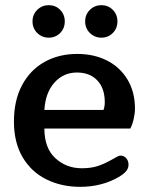

<svg xmlns="http://www.w3.org/2000/svg" viewBox="-20 -710 574 744"><path d="M106 -627Q106 -654 124.5 -672Q143 -690 169 -690Q195 -690 213 -672Q231 -654 231 -627Q231 -600 213 -582Q195 -564 169 -564Q143 -564 124.5 -582Q106 -600 106 -627ZM310 -627Q310 -654 328.5 -672Q347 -690 373 -690Q399 -690 417 -672Q435 -654 435 -627Q435 -600 417 -582Q399 -564 373 -564Q347 -564 328.5 -582Q310 -600 310 -627ZM34 -239Q34 -321 65.5 -380Q97 -439 152.5 -470Q208 -501 279 -501Q345 -501 395.5 -475Q446 -449 474.5 -401Q503 -353 503 -289Q503 -271 498 -249Q493 -227 485 -212H152Q152 -136 194.5 -97Q237 -58 297 -58Q332 -58 358.5 -66.5Q385 -75 418 -94Q422 -96 431.5 -101.5Q441 -107 447 -107Q460 -107 469 -97Q478 -87 478 -72Q478 -58 469 -47Q460 -36 440 -24Q374 14 291 14Q218 14 159.5 -15Q101 -44 67.5 -101Q34 -158 34 -239ZM381 -284Q386 -297 386 -314Q386 -368 357 -398.5Q328 -429 278 -429Q226 -429 191 -390Q156 -351 152 -284Z"/></svg>

Font: MaitreeSemiBold
Style: Regular
Weight: 600
Designer: CadsonDemak Team
Foundry: CadsonDemak
Version: Version 1.000